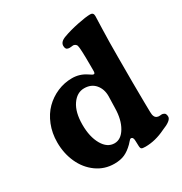

<svg xmlns="http://www.w3.org/2000/svg" viewBox="-170 -838 932 982"><g transform="rotate(-30 296.5 -347.0)"><path d="M27.3 -228Q27.3 -282.7 46.1 -329.6Q64.9 -376.5 96.4 -408Q127.9 -439.5 169.4 -457.3Q210.9 -475.1 256.3 -475.1Q301.8 -475.1 338.9 -449.7Q342.3 -447.8 346.7 -444.8Q351.1 -441.9 353.3 -440.4Q355.5 -439 358.4 -437.7Q361.3 -436.5 363.8 -436.5Q371.1 -436.5 371.1 -451.7V-485.4Q371.1 -586.9 365.7 -603.5Q361.3 -614.3 348.6 -617.2Q344.7 -617.7 334.7 -616.2Q324.7 -614.7 317.4 -616.2Q300.8 -618.2 300.8 -640.1Q300.8 -664.1 335 -676.3Q373 -690.4 423.8 -700.9Q474.6 -711.4 500.5 -711.4Q519.5 -711.4 519.5 -690.9Q519.5 -687.5 517.1 -615.7Q514.6 -543.9 514.6 -446.8V-301.8Q514.6 -246.6 515.6 -187.5Q516.6 -128.4 516.6 -125.5Q516.6 -91.3 536.1 -85.9Q543.9 -83 552.7 -84.5Q561.5 -85.9 567.9 -84.5Q578.1 -81.5 581.5 -75.4Q585 -69.3 585 -58.6Q585 -35.6 526.9 -13.2Q466.3 16.6 407.7 16.6Q390.1 16.6 384.8 12.9Q379.4 9.3 378.9 -4.4Q377.9 -22 377.9 -33.7Q377.9 -58.1 364.3 -58.1Q361.3 -58.1 358.6 -56.2Q356 -54.2 350.1 -47.4Q344.2 -40.5 339.4 -35.6Q314 -10.3 288.6 1.2Q263.2 12.7 227.1 12.7Q168.9 12.7 122.8 -20.5Q76.7 -53.7 52 -108.4Q27.3 -163.1 27.3 -228ZM279.8 -77.6Q318.4 -77.6 344.2 -121.3Q370.1 -165 371.1 -232.4L373 -302.7Q373 -344.2 349.4 -371.8Q325.7 -399.4 284.2 -399.4Q241.7 -399.4 212.9 -357.4Q184.1 -315.4 184.1 -241.7Q184.1 -170.4 210.7 -124Q237.3 -77.6 279.8 -77.6Z"/></g></svg>

Font: Cooper*
Style: Bold
Weight: 700
Designer: Owen Earl
Foundry: indestructible type*
Version: Version 0.001